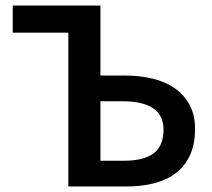

<svg xmlns="http://www.w3.org/2000/svg" viewBox="-20 -674 765 694"><path d="M227 0V-556H26V-654H343V-401H432Q484 -401 530.5 -390Q577 -379 611 -355.5Q645 -332 665 -295.5Q685 -259 685 -208Q685 -152 666.5 -112.5Q648 -73 615 -48Q582 -23 537 -11.5Q492 0 438 0ZM343 -93H428Q499 -93 535 -119.5Q571 -146 571 -206Q571 -308 422 -308H343Z"/></svg>

Font: CV Source Sans Light
Style: Bold
Weight: 600
Designer: Paul D. Hunt
Foundry: Adobe Systems Incorporated
Version: Version 3.001